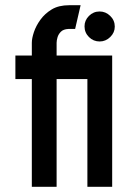

<svg xmlns="http://www.w3.org/2000/svg" viewBox="-20 -716 501 736"><path d="M102 0V-413H39V-503H102V-552Q102 -569 110 -593Q118 -617 135 -640.5Q152 -664 178.5 -680Q205 -696 245 -696H289L268 -605H242Q223 -604 213.5 -594.5Q204 -585 200.5 -573Q197 -561 197 -552V-503H410V0H315V-413H197V0ZM362 -557Q338 -557 321 -574Q304 -591 304 -615Q304 -638 321 -655Q338 -672 362 -672Q385 -672 402.5 -655Q420 -638 420 -614Q420 -591 402.5 -574Q385 -557 362 -557Z"/></svg>

Font: Stick No Bills SemiBold
Style: Regular
Weight: 600
Designer: Kosala Senevirathne, Siva Puranthara, Lasantha Premarathna, Tharique Azeez
Foundry: mooniak
Version: Version 2.000